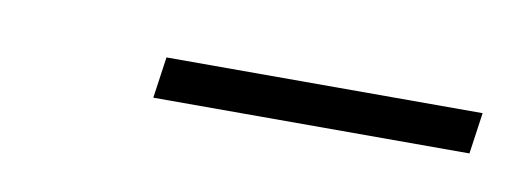

<svg xmlns="http://www.w3.org/2000/svg" viewBox="-23 -294 345 125"><g transform="rotate(10 149.5 -231.5)"><path d="M78.1 -217.8 82 -245.1H291L287.1 -217.8Z"/></g></svg>

Font: Dehuti Alt
Style: Bold-Italic
Weight: 700
Version: Version 1.2